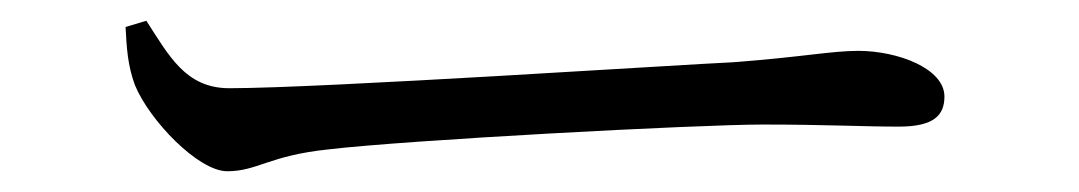

<svg xmlns="http://www.w3.org/2000/svg" viewBox="-20 -443 1040 185"><path d="M121 -423 101 -417C102 -397 103 -380 110 -361C124 -327 171 -278 199 -278C228 -278 239 -293 296 -299C371 -308 652 -323 715 -323C776 -323 811 -321 846 -321C880 -321 890 -332 890 -350C890 -377 845 -394 807 -394C781 -394 753 -388 686 -383C640 -381 290 -358 201 -358C159 -358 143 -389 121 -423Z"/></svg>

Font: Harano Aji Mincho TW
Style: Regular
Weight: 400
Foundry: Masamichi Hosoda
Version: HaranoAjiMinchoTW-Regular version 20230610;ttx 4.39.4